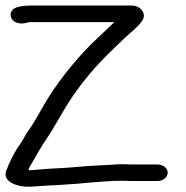

<svg xmlns="http://www.w3.org/2000/svg" viewBox="-43 -678 685 708"><path d="M407.2 -72.5C395.2 -72.5 384.5 -71.5 367 -70.5C326.8 -68 285.7 -66.8 240.3 -62.4C184.3 -57.1 151.3 -57.8 95.6 -52.4C82.4 -51.2 71.7 -50.2 61.5 -50.3C63.2 -54.5 64.4 -59.5 67.7 -64.9C88.7 -99.8 107.2 -136.6 130.7 -168.7C130.8 -168.9 131 -169.2 131.1 -169.4L149.3 -198.4C155.6 -208.6 163.4 -221.7 172.6 -237.8C208.7 -300.7 238.1 -346.2 287 -404.5C334.1 -460.7 368.7 -491 418 -539.1C434.4 -555.1 472.5 -583.4 484.1 -606.3C496.3 -630.2 474 -657.5 443.4 -657.5H67.2C47 -657.5 34.9 -654.8 22.9 -652C-13.3 -643.8 -9.9 -605.9 16.4 -595.3C40.4 -585.8 58.7 -596.5 67.2 -596.5H378.7C359.2 -578.7 342.1 -560.7 321.6 -542.2C253.4 -480.4 179.6 -389.9 131.9 -312.5C108.3 -274.2 87.1 -231.7 63.6 -199.3C50.6 -181.3 42.7 -163.4 32.3 -148.1C10.2 -117.8 -8 -81.2 -20.3 -47.5C-34.5 -8.6 19.9 12.6 68.2 10.5C105.7 8 145.1 5.3 184.3 3.5C252.9 0.2 337.3 -11.5 406.6 -11.5C416.4 -11.5 428.8 -10.5 439.7 -10.5H537.2C559.2 -10.5 575.3 -25 575.3 -41.5C575.3 -58.7 558 -71.5 537.2 -71.5H439.7C428.8 -71.5 418 -72.5 407.2 -72.5Z"/></svg>

Font: CiSf OpenHand
Style: BdExt
Weight: 400
Foundry: Cannot Into Space Fonts
Version: Version 0.7892